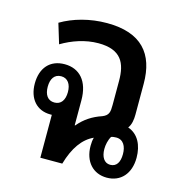

<svg xmlns="http://www.w3.org/2000/svg" viewBox="-90 -646 696 735"><g transform="rotate(15 258.5 -278.0)"><path d="M488 -95C488 -145 468 -185 427 -199C438 -213 441 -234 441 -254V-376C441 -494 383 -564 246 -564C178 -564 114 -546 65 -517L89 -438C131 -463 182 -481 234 -481C325 -481 347 -432 347 -362V-267C347 -239 345 -225 320 -215C284 -203 254 -184 229 -154H227V-253C227 -329 189 -370 130 -370C72 -370 38 -331 38 -269C38 -209 72 -170 126 -170H132V0H219C238 -66 268 -108 310 -127C307 -117 306 -105 306 -94C306 -31 343 8 397 8C452 8 488 -32 488 -95ZM129 -218C102 -218 89 -239 89 -270C89 -301 102 -322 129 -322C155 -322 169 -301 169 -270C169 -238 155 -218 129 -218ZM397 -43C373 -43 360 -65 360 -96C360 -112 364 -132 373 -147C378 -149 386 -150 393 -150C422 -150 434 -125 434 -95C434 -63 422 -43 397 -43Z"/></g></svg>

Font: Noto Sans Thai Looped Condensed Medium
Style: Regular
Weight: 500
Width: 3
Designer: Sasikarn Vongin, Ben Mitchell
Foundry: The Fontpad Ltd
Version: Version 1.001